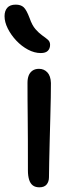

<svg xmlns="http://www.w3.org/2000/svg" viewBox="-28 -797 332 828"><path d="M141.8 10.8Q124.6 10.8 113.7 2.7Q102.8 -5.4 97.6 -22Q92.4 -38.6 92.4 -62Q92.4 -140.4 92.2 -195.1Q92 -249.8 91.5 -290.3Q91 -330.8 90.8 -365.8Q90.6 -400.8 90.6 -440.4Q90.6 -458 95.7 -471.2Q100.8 -484.4 112 -492.3Q123.2 -500.2 140.2 -500.2Q161.8 -500.2 176.2 -484.9Q190.6 -469.6 191.6 -439Q191.6 -416.8 191 -376.5Q190.4 -336.2 188.9 -287Q187.4 -237.8 186.3 -188.5Q185.2 -139.2 184.2 -98Q183.2 -56.8 183.2 -32.6Q183.2 -13.8 173.2 -1.5Q163.2 10.8 141.8 10.8ZM147.8 -568.2Q120.4 -568.2 92.7 -583Q65 -597.8 42.3 -621.9Q19.6 -646 5.6 -673.9Q-8.4 -701.8 -8.4 -727.2Q-8.4 -749.8 3.3 -763.4Q15 -777 40 -777Q61.6 -777 73.9 -765.9Q86.2 -754.8 99.8 -718.6Q110.4 -687.8 125.4 -670.8Q140.4 -653.8 154.5 -644Q168.6 -634.2 178.3 -625.8Q188 -617.4 188 -603.8Q188 -587.8 178.4 -578Q168.8 -568.2 147.8 -568.2Z"/></svg>

Font: Shantell Sans Light
Style: Regular
Weight: 300
Designer: Stephen Nixon, Anya Danilova, Shantell Martin
Foundry: Arrow Type
Version: Version 1.011;[c5ecc13dd]